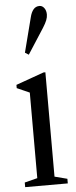

<svg xmlns="http://www.w3.org/2000/svg" viewBox="-58 -881 360 911"><g transform="rotate(-5 122.0 -425.0)"><path d="M24 0V-22L85 -37.5V-445L25 -471.5V-487L158 -534.5H167V-37.5L227 -22V0ZM96 -624.5 78.5 -635.5 121 -801Q126.5 -824 137.5 -837.2Q148.5 -850.5 166.5 -850.5Q179.5 -850.5 188.8 -838.2Q198 -826 198 -807Q198 -794.5 192.5 -780.2Q187 -766 174 -745.5Z"/></g></svg>

Font: Libre Caslon Condensed
Style: Regular
Weight: 400
Designer: Pablo Impallari, Rodrigo Fuenzalida, Katja Schimmel, Ertekin Erdin
Foundry: Pablo Impallari, Rodrigo Fuenzalida
Version: Version 2.000; ttfautohint (v1.8.4.7-5d5b);gftools[0.9.33]